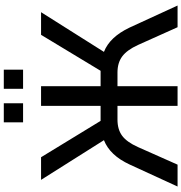

<svg xmlns="http://www.w3.org/2000/svg" viewBox="8 -963 955 1011"><g transform="rotate(-90 485.5 -457.5)"><path d="M125 -252.9Q172.9 -356.4 252.9 -387.7L43.9 -718.8H163.1L354.5 -405.3H433.6V-718.8H537.1V-405.3H618.2L807.6 -718.8H926.8L717.8 -387.7Q795.9 -357.4 845.7 -252.9L961.9 0H847.7L753.9 -209Q727.5 -266.6 693.8 -291.5Q660.2 -316.4 609.4 -316.4H537.1V0H433.6V-316.4H361.3Q309.6 -316.4 276.4 -292Q243.2 -267.6 216.8 -209L124 0H8.8ZM346.7 -813.5V-915H447.3V-813.5ZM523.4 -813.5V-915H624V-813.5Z"/></g></svg>

Font: Min Sans Medium
Style: Regular
Weight: 500
Designer: Jinseong-Kim, NotoSansCJK, Nunito
Foundry: Jinseong-Kim
Version: Version 1.400;Glyphs 3.1.2 (3151)